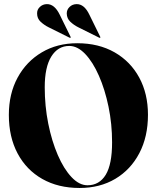

<svg xmlns="http://www.w3.org/2000/svg" viewBox="-20 -925 780 955"><path d="M364 -710Q470.5 -710 549.8 -664.8Q629 -619.5 672.5 -539.2Q716 -459 716 -354Q716 -245 673 -163Q630 -81 553.5 -35.5Q477 10 376 10Q269.5 10 190.2 -35Q111 -80 67.5 -161.8Q24 -243.5 24 -353.5Q24 -458.5 67.5 -538.8Q111 -619 187.8 -664.5Q264.5 -710 364 -710ZM537.5 -217Q537.5 -308.5 519.8 -394.2Q502 -480 472 -548.2Q442 -616.5 403.8 -656.5Q365.5 -696.5 324.5 -696.5Q268 -696.5 235.2 -643.8Q202.5 -591 202.5 -491Q202.5 -397.5 220 -310.2Q237.5 -223 267.5 -153.8Q297.5 -84.5 335.8 -44Q374 -3.5 415 -3.5Q474 -3.5 505.8 -55.5Q537.5 -107.5 537.5 -217ZM424.5 -852 478 -743Q480.5 -739 478.5 -737.5Q477 -735.5 473.5 -737.5L369 -789.5Q347 -800.5 329.8 -816.8Q312.5 -833 312 -858Q312 -877 326 -890.5Q340 -904 360.5 -904.5Q399 -905.5 424.5 -852ZM277 -852 330.5 -743Q332.5 -739 331 -737.5Q329.5 -735.5 326 -737.5L221.5 -789.5Q199.5 -800.5 182 -816.8Q164.5 -833 164.5 -858Q164 -877 178.2 -890.5Q192.5 -904 212.5 -904.5Q251 -905.5 277 -852Z"/></svg>

Font: Fraunces 144pt
Style: Bold
Weight: 700
Version: Version 1.000;[b76b70a41]